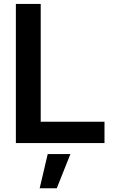

<svg xmlns="http://www.w3.org/2000/svg" viewBox="-20 -748 593 1004"><path d="M63 0V-727.5H192.9V-111.3H526.4V0ZM187.5 236.3 229.5 57.6H348.1L276.9 236.3Z"/></svg>

Font: Inter 28pt SemiBold
Style: Regular
Weight: 600
Designer: Rasmus Andersson
Foundry: rsms
Version: Version 4.001;git-66647c0bb